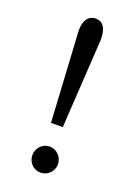

<svg xmlns="http://www.w3.org/2000/svg" viewBox="-132 -727 578 796"><g transform="rotate(20 156.5 -328.5)"><path d="M122 -198H174L198 -589C200 -646 178 -668 149 -668C119 -668 98 -643 99 -597ZM151 11C182 11 208 -15 208 -46C208 -77 183 -104 151 -104C120 -104 95 -78 95 -46C95 -15 120 11 151 11Z"/></g></svg>

Font: Inconsolata ExtraCondensed
Style: Bold
Weight: 700
Width: 2
Monospace: yes
Designer: Raph Levien, Cyreal, Brenton Simpson
Foundry: Raph Levien, Cyreal, Google
Version: Version 3.100